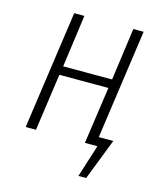

<svg xmlns="http://www.w3.org/2000/svg" viewBox="-102 -598 693 818"><g transform="rotate(15 244.5 -189.5)"><path d="M430.2 -522 361.8 -39.1H425.8L355 143.1H320.8L366.2 0H311L347.2 -252H130.9L95.2 0H49.8L124 -522H168.9L137.2 -291H353L384.8 -522Z"/></g></svg>

Font: Fira Sans Compressed ExtraLight
Style: Italic
Weight: 250
Width: 3
Italic angle: -8°
Designer: Carrois Corporate & Edenspiekermann AG
Foundry: Carrois Corporate GbR & Edenspiekermann AG
Version: Version 4.203;PS 004.203;hotconv 1.0.88;makeotf.lib2.5.64775